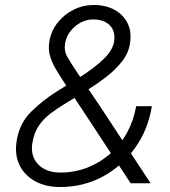

<svg xmlns="http://www.w3.org/2000/svg" viewBox="-20 -735 682 770"><path d="M221 15Q162 15 119.5 -9Q77 -33 57.5 -74.5Q38 -116 47 -171Q58 -240 104 -286Q150 -332 209 -369L293 -421Q358 -461 398.5 -501Q439 -541 439 -584Q439 -618 416 -637.5Q393 -657 354 -657Q314 -657 281 -629Q248 -601 241 -561Q236 -531 250 -507Q264 -483 287 -448L383 -306L584 0H504L324 -274L233 -411Q216 -437 201.5 -462Q187 -487 180 -513Q173 -539 178 -569Q185 -611 211 -644Q237 -677 275 -696Q313 -715 356 -715Q404 -715 439.5 -695.5Q475 -676 492 -641Q509 -606 501 -559Q495 -521 468.5 -487.5Q442 -454 404 -425Q366 -396 322 -369L239 -318Q211 -301 183.5 -280.5Q156 -260 136.5 -232Q117 -204 110 -163Q101 -110 132.5 -76.5Q164 -43 222 -43Q279 -43 329.5 -62.5Q380 -82 421 -117.5Q462 -153 489 -202Q516 -251 526 -309H589Q574 -215 521.5 -141.5Q469 -68 391.5 -26.5Q314 15 221 15Z"/></svg>

Font: Figtree Light Light
Style: Italic
Weight: 300
Italic angle: -9.5°
Version: Version 2.000